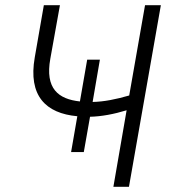

<svg xmlns="http://www.w3.org/2000/svg" viewBox="-20 -720 657 740"><path d="M254 -134H303L327 -270C371 -271 419 -280 468 -295L417 0H477L600 -700H539L478 -352C426 -337 381 -328 337 -327L365 -490H316L288 -329C205 -338 153 -378 174 -494L211 -700H149L114 -499C88 -351 156 -283 278 -272Z"/></svg>

Font: Fixel Text 20240404 Light
Style: Italic
Weight: 300
Width: 4
Italic angle: -10°
Designer: AlfaBravo + MacPaw
Foundry: Kyrylo Tkachov, Marchela Mozhyna, Serhii Makarenko, Maria Weinstein, Zakhar Kryvoshyya
Version: Version 1.211;Glyphs 3.2 (3225)